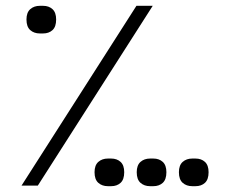

<svg xmlns="http://www.w3.org/2000/svg" viewBox="-20 -638 784 660"><path d="M449 -618H505L110 0H54ZM71 -571Q71 -595 84 -606.5Q97 -618 117 -618H128Q148 -618 160.5 -606.5Q173 -595 173 -571Q173 -546 160.5 -534.5Q148 -523 128 -523H117Q97 -523 84 -534.5Q71 -546 71 -571ZM305 -46Q305 -70 318 -81.5Q331 -93 351 -93H362Q382 -93 394.5 -81.5Q407 -70 407 -46Q407 -21 394.5 -9.5Q382 2 362 2H351Q331 2 318 -9.5Q305 -21 305 -46ZM595 -46Q595 -70 608 -81.5Q621 -93 641 -93H652Q672 -93 684.5 -81.5Q697 -70 697 -46Q697 -21 684.5 -9.5Q672 2 652 2H641Q621 2 608 -9.5Q595 -21 595 -46ZM450 -46Q450 -70 463 -81.5Q476 -93 496 -93H507Q527 -93 539.5 -81.5Q552 -70 552 -46Q552 -21 539.5 -9.5Q527 2 507 2H496Q476 2 463 -9.5Q450 -21 450 -46Z"/></svg>

Font: IBM Plex Sans Arabic Light
Style: Regular
Weight: 300
Designer: Mike Abbink, Paul van der Laan, Pieter van Rosmalen, Wael Morcos, Khajak Apelian
Foundry: Bold Monday
Version: Version 1.2